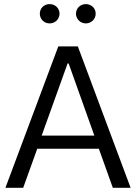

<svg xmlns="http://www.w3.org/2000/svg" viewBox="-20 -898 650 918"><path d="M452.6 -187 519.5 0H604.5L352.1 -676.3H258.8L5.9 0H90.8L158.2 -187ZM308.1 -594.7 431.2 -249.5H179.2L303.2 -594.7ZM170.4 -832.5C170.4 -807.1 190.4 -786.1 217.3 -786.1C244.1 -786.1 264.6 -807.1 264.6 -832.5C264.6 -858.4 244.1 -878.4 217.3 -878.4C190.4 -878.4 170.4 -858.4 170.4 -832.5ZM343.3 -832.5C343.3 -807.1 364.3 -786.1 390.1 -786.1C417 -786.1 437.5 -807.1 437.5 -832.5C437.5 -858.4 417 -878.4 390.1 -878.4C364.3 -878.4 343.3 -858.4 343.3 -832.5Z"/></svg>

Font: Estedad Regular
Style: Regular
Weight: 400
Designer: Amin Abedi
Version: Version 7.3